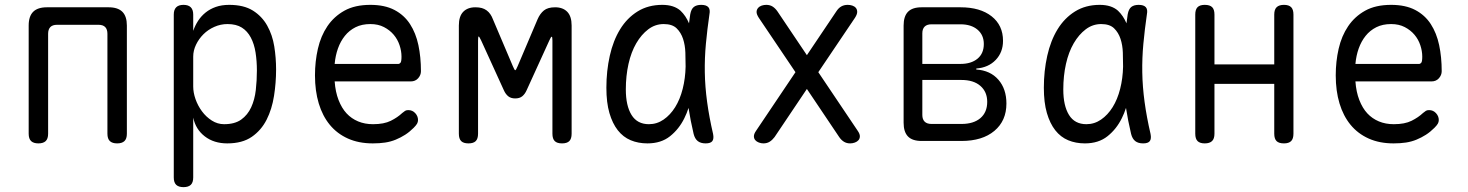

<svg xmlns="http://www.w3.org/2000/svg" viewBox="-20 -580 6040 790"><path d="M138 10Q118 10 108 0.5Q98 -9 98 -30V-475Q98 -513 116.5 -531.5Q135 -550 173 -550H427Q465 -550 483.5 -531.5Q502 -513 502 -475V-30Q502 -9 492 0.5Q482 10 462 10Q442 10 432 0.5Q422 -9 422 -30V-441Q422 -459 413 -468.5Q404 -478 385 -478H215Q196 -478 187 -468.5Q178 -459 178 -441V-30Q178 -9 168 0.5Q158 10 138 10Z M735 -560Q755 -560 765 -550Q775 -540 775 -520V-453Q783 -476 795.5 -495Q808 -514 826 -528.5Q844 -543 868 -551.5Q892 -560 923 -560Q983 -560 1020.5 -536.5Q1058 -513 1079.5 -474.5Q1101 -436 1108.5 -389Q1116 -342 1116 -294Q1116 -240 1107.5 -185.5Q1099 -131 1077 -87.5Q1055 -44 1016 -17Q977 10 915 10Q860 10 822.5 -19Q785 -48 775 -96V150Q775 171 765 180.5Q755 190 735 190Q715 190 705 180.5Q695 171 695 150V-520Q695 -540 705 -550Q715 -560 735 -560ZM916 -481Q888 -481 862 -469.5Q836 -458 817 -439Q798 -420 786.5 -396Q775 -372 775 -347V-224Q775 -199 784.5 -172Q794 -145 811 -122Q828 -99 851.5 -84Q875 -69 902 -69Q946 -69 972.5 -88Q999 -107 1013.5 -138.5Q1028 -170 1032.5 -209.5Q1037 -249 1037 -290Q1037 -329 1031.5 -364Q1026 -399 1012 -425.5Q998 -452 975 -466.5Q952 -481 916 -481Z M1660 -127Q1677 -127 1688.5 -114.5Q1700 -102 1700 -86Q1700 -78 1696 -71Q1692 -64 1682 -54Q1665 -37 1647 -25.5Q1629 -14 1608.5 -5.5Q1588 3 1565 6.5Q1542 10 1514 10Q1456 10 1411.5 -10Q1367 -30 1337 -66.5Q1307 -103 1291.5 -154.5Q1276 -206 1276 -270Q1276 -327 1288 -379.5Q1300 -432 1327 -472Q1354 -512 1397 -536Q1440 -560 1504 -560Q1563 -560 1603 -539Q1643 -518 1667 -481Q1691 -444 1701.5 -394.5Q1712 -345 1712 -287Q1712 -271 1700.5 -258Q1689 -245 1670 -245H1357Q1360 -202 1373 -168.5Q1386 -135 1406 -113.5Q1426 -92 1453.5 -80.5Q1481 -69 1515 -69Q1560 -69 1588 -83Q1616 -97 1635 -115Q1642 -121 1647 -124Q1652 -127 1660 -127ZM1357 -317H1619Q1624 -317 1628 -322Q1632 -327 1632 -347Q1632 -370 1624 -394Q1616 -418 1600 -437Q1584 -456 1560 -468.5Q1536 -481 1504 -481Q1469 -481 1443 -468Q1417 -455 1399 -432.5Q1381 -410 1370.5 -380.5Q1360 -351 1357 -317Z M2332 -30Q2332 -9 2322.5 0.5Q2313 10 2292.5 10Q2272 10 2262.5 0.5Q2253 -9 2253 -30V-413Q2253 -429 2250 -429Q2247 -429 2240 -413L2147 -209Q2140 -193 2129 -184Q2118 -175 2100 -175Q2082 -175 2071 -184Q2060 -193 2053 -209L1960 -413Q1952 -430 1949.5 -430Q1947 -430 1947 -413V-30Q1947 -9 1937.5 0.5Q1928 10 1907.5 10Q1887 10 1877.5 0.5Q1868 -9 1868 -30V-475Q1868 -513 1886 -531.5Q1904 -550 1936 -550Q1951 -550 1962 -547Q1973 -544 1982 -537.5Q1991 -531 1997.5 -521.5Q2004 -512 2008 -501L2090 -308Q2097 -291 2100 -291Q2103 -291 2110 -308L2192 -501Q2202 -524 2218 -537Q2234 -550 2264 -550Q2296 -550 2314 -531.5Q2332 -513 2332 -475Z M2644 10Q2606 10 2575 -3Q2544 -16 2522 -44Q2500 -72 2487.5 -115Q2475 -158 2475 -219Q2475 -288 2489 -350.5Q2503 -413 2531.5 -459.5Q2560 -506 2603.5 -533Q2647 -560 2705 -560Q2753 -560 2780 -536Q2802 -515 2815 -484Q2817 -502 2820 -521Q2824 -543 2835 -551.5Q2846 -560 2865 -560Q2886 -560 2894.5 -550.5Q2903 -541 2899 -521Q2890 -459 2884.5 -400Q2879 -341 2880 -282Q2881 -223 2889.5 -160.5Q2898 -98 2914 -29Q2918 -9 2911 0.5Q2904 10 2883.5 10Q2863 10 2851 0.5Q2839 -9 2834 -29Q2821 -84 2813 -136Q2806 -114 2796 -94Q2774 -49 2737 -19.5Q2700 10 2644 10ZM2650 -69Q2683 -69 2710.5 -88Q2738 -107 2758 -139Q2778 -171 2789 -214.5Q2800 -258 2801 -306Q2801 -333 2800 -363.5Q2799 -394 2790.5 -420Q2782 -446 2764 -463.5Q2746 -481 2711 -481Q2676 -481 2647.5 -459.5Q2619 -438 2598 -402Q2577 -366 2566 -317Q2555 -268 2555 -212Q2555 -145 2578.5 -107Q2602 -69 2650 -69Z M3498 -507 3347 -283 3509 -42Q3518 -29 3518 -19.5Q3518 -10 3512.5 -3.5Q3507 3 3497.5 6.5Q3488 10 3478 10Q3464 10 3453 3.5Q3442 -3 3433 -16L3300 -214L3167 -16Q3158 -4 3147 3Q3136 10 3121 10Q3112 10 3102.5 6.5Q3093 3 3087.5 -3.5Q3082 -10 3082 -19.5Q3082 -29 3091 -42L3253 -283L3102 -507Q3093 -521 3093 -530.5Q3093 -540 3099 -547Q3105 -554 3114 -557Q3123 -560 3133 -560Q3148 -560 3159 -553Q3170 -546 3179 -533L3300 -353L3421 -533Q3430 -547 3441.5 -553.5Q3453 -560 3468 -560Q3478 -560 3487 -557Q3496 -554 3501.5 -547.5Q3507 -541 3507 -531Q3507 -521 3498 -507Z M3772 0Q3734 0 3716 -18.5Q3698 -37 3698 -75V-475Q3698 -513 3716 -531.5Q3734 -550 3772 -550H3932Q4013 -550 4060 -513Q4107 -476 4107 -412Q4107 -365 4077 -333.5Q4047 -302 3997 -298V-294Q4055 -290 4088 -252Q4121 -214 4121 -154Q4121 -83 4071.5 -41.5Q4022 0 3936 0ZM3775 -251V-107Q3775 -89 3784.5 -79.5Q3794 -70 3813 -70H3936Q3986 -70 4014 -94Q4042 -118 4042 -161Q4042 -202 4014 -226.5Q3986 -251 3936 -251ZM3813 -480Q3794 -480 3784.5 -470.5Q3775 -461 3775 -443V-317H3932Q3976 -317 4002 -338.5Q4028 -360 4028 -399Q4028 -436 4002 -458Q3976 -480 3932 -480Z M4444 10Q4406 10 4375 -3Q4344 -16 4322 -44Q4300 -72 4287.5 -115Q4275 -158 4275 -219Q4275 -288 4289 -350.5Q4303 -413 4331.5 -459.5Q4360 -506 4403.5 -533Q4447 -560 4505 -560Q4553 -560 4580 -536Q4602 -515 4615 -484Q4617 -502 4620 -521Q4624 -543 4635 -551.5Q4646 -560 4665 -560Q4686 -560 4694.5 -550.5Q4703 -541 4699 -521Q4690 -459 4684.5 -400Q4679 -341 4680 -282Q4681 -223 4689.5 -160.5Q4698 -98 4714 -29Q4718 -9 4711 0.5Q4704 10 4683.5 10Q4663 10 4651 0.5Q4639 -9 4634 -29Q4621 -84 4613 -136Q4606 -114 4596 -94Q4574 -49 4537 -19.5Q4500 10 4444 10ZM4450 -69Q4483 -69 4510.5 -88Q4538 -107 4558 -139Q4578 -171 4589 -214.5Q4600 -258 4601 -306Q4601 -333 4600 -363.5Q4599 -394 4590.5 -420Q4582 -446 4564 -463.5Q4546 -481 4511 -481Q4476 -481 4447.5 -459.5Q4419 -438 4398 -402Q4377 -366 4366 -317Q4355 -268 4355 -212Q4355 -145 4378.5 -107Q4402 -69 4450 -69Z M4937 10Q4917 10 4907.5 0.5Q4898 -9 4898 -30V-520Q4898 -541 4907.5 -550.5Q4917 -560 4937 -560Q4958 -560 4967.5 -550.5Q4977 -541 4977 -520V-315H5223V-520Q5223 -541 5233 -550.5Q5243 -560 5263 -560Q5283 -560 5292.5 -550.5Q5302 -541 5302 -520V-30Q5302 -9 5292.5 0.5Q5283 10 5263 10Q5242 10 5232.5 0.5Q5223 -9 5223 -30V-235H4977V-30Q4977 -9 4967 0.5Q4957 10 4937 10Z M5860 -127Q5877 -127 5888.5 -114.5Q5900 -102 5900 -86Q5900 -78 5896 -71Q5892 -64 5882 -54Q5865 -37 5847 -25.5Q5829 -14 5808.5 -5.5Q5788 3 5765 6.5Q5742 10 5714 10Q5656 10 5611.5 -10Q5567 -30 5537 -66.5Q5507 -103 5491.5 -154.5Q5476 -206 5476 -270Q5476 -327 5488 -379.5Q5500 -432 5527 -472Q5554 -512 5597 -536Q5640 -560 5704 -560Q5763 -560 5803 -539Q5843 -518 5867 -481Q5891 -444 5901.5 -394.5Q5912 -345 5912 -287Q5912 -271 5900.5 -258Q5889 -245 5870 -245H5557Q5560 -202 5573 -168.5Q5586 -135 5606 -113.5Q5626 -92 5653.5 -80.5Q5681 -69 5715 -69Q5760 -69 5788 -83Q5816 -97 5835 -115Q5842 -121 5847 -124Q5852 -127 5860 -127ZM5557 -317H5819Q5824 -317 5828 -322Q5832 -327 5832 -347Q5832 -370 5824 -394Q5816 -418 5800 -437Q5784 -456 5760 -468.5Q5736 -481 5704 -481Q5669 -481 5643 -468Q5617 -455 5599 -432.5Q5581 -410 5570.5 -380.5Q5560 -351 5557 -317Z"/></svg>

Font: Maple Mono Light
Style: Regular
Weight: 300
Monospace: yes
Designer: subframe7536
Version: Version 7.000